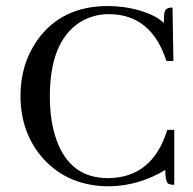

<svg xmlns="http://www.w3.org/2000/svg" viewBox="-20 -616 649 645"><path d="M535.2 -44.9C475.3 -9.1 412.4 9.1 346.7 9.8C256.8 9.8 183.9 -20.2 127.9 -80.1C75.2 -138 48.8 -209.6 48.8 -294.9C48.8 -365.2 67.7 -427.4 105.5 -481.4C160.2 -557.6 238.9 -595.7 341.8 -595.7C373 -595.7 403.6 -592.1 433.6 -585C479.2 -573.2 511.4 -557.9 530.3 -539.1C530.3 -556.6 531.2 -569.3 533.2 -577.1C536.5 -586.3 545.2 -590.8 559.6 -590.8L562.5 -411.1H539.1C534.5 -425.5 529 -439.5 522.5 -453.1C486 -529.9 427.1 -568.4 345.7 -568.4C309.9 -568.4 277.3 -559.2 248 -541C181 -497.4 147.5 -414.7 147.5 -293C147.5 -236.3 154.9 -187.2 169.9 -145.5C200.5 -60.2 258.1 -17.6 342.8 -17.6C442.4 -18.2 508.8 -72.3 542 -179.7H565.4V4.9C557.6 4.9 551.4 3.9 546.9 2C539.1 -2 535.2 -17.6 535.2 -44.9Z"/></svg>

Font: Abhaya Libre
Style: Regular
Weight: 400
Designer: Pushpananda Ekanayake, Sol Matas, Pathum Egodawatta
Foundry: Mooniak
Version: Version 1.041; ; ttfautohint (v1.5)